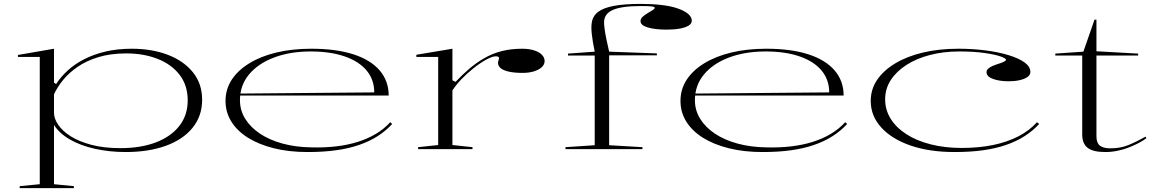

<svg xmlns="http://www.w3.org/2000/svg" viewBox="-20 -765 5967 985"><path d="M81 200V190L184 180V-473H72V-483L257 -515V-341L268 -334Q292 -371 327.5 -403.5Q363 -436 411.5 -461Q460 -486 521 -500.5Q582 -515 656 -515Q759 -515 840.5 -484Q922 -453 969.5 -394.5Q1017 -336 1017 -253Q1017 -170 968 -109.5Q919 -49 830.5 -17Q742 15 625 15Q542 15 467.5 -1.5Q393 -18 338.5 -49.5Q284 -81 257 -124V180L359 190V200ZM598 -5Q702 -5 779.5 -34.5Q857 -64 900 -119Q943 -174 943 -250Q943 -327 901.5 -381Q860 -435 788.5 -463Q717 -491 628 -491Q547 -491 485 -472Q423 -453 378 -422Q333 -391 303.5 -354.5Q274 -318 257 -281V-186Q257 -157 278.5 -125Q300 -93 342.5 -66Q385 -39 449 -22Q513 -5 598 -5Z M1577 -515Q1704 -515 1792.5 -486.5Q1881 -458 1927.5 -404Q1974 -350 1974 -275H1211V-285L1900 -291Q1900 -356 1861 -403Q1822 -450 1748.5 -475.5Q1675 -501 1574 -501Q1468 -501 1386 -470Q1304 -439 1257.5 -383Q1211 -327 1211 -251Q1211 -199 1238 -155.5Q1265 -112 1313.5 -79.5Q1362 -47 1429.5 -28.5Q1497 -10 1577 -9Q1644 -7 1704 -14Q1764 -21 1815 -37Q1866 -53 1908 -78Q1950 -103 1982 -138L1992 -129Q1960 -94 1918 -67Q1876 -40 1822.5 -21.5Q1769 -3 1703.5 6Q1638 15 1558 15Q1462 15 1384.5 -4.5Q1307 -24 1252 -58.5Q1197 -93 1167 -141Q1137 -189 1137 -247Q1137 -307 1168.5 -355.5Q1200 -404 1258.5 -440Q1317 -476 1397.5 -495.5Q1478 -515 1577 -515Z M2125 0V-10L2228 -21V-473H2116V-484L2301 -515V-353L2317 -345Q2354 -384 2389.5 -414Q2425 -444 2462 -465Q2506 -491 2554.5 -503Q2603 -515 2658 -515Q2693 -515 2719 -507Q2745 -499 2759.5 -484.5Q2774 -470 2774 -452Q2774 -434 2759.5 -420.5Q2745 -407 2719.5 -399Q2694 -391 2661 -391Q2621 -391 2592.5 -397Q2564 -403 2549.5 -414.5Q2535 -426 2535 -442Q2535 -448 2536.5 -452Q2538 -456 2539 -460.5Q2540 -465 2540 -468Q2540 -476 2523 -476Q2506 -476 2476 -460Q2446 -444 2408 -414Q2374 -387 2346.5 -358Q2319 -329 2301 -301V-21L2404 -10V0Z M2881 0V-10L3031 -20V-480H2894V-490L3031 -500Q3020 -553 3016 -590.5Q3012 -628 3016 -649Q3021 -683 3048.5 -704Q3076 -725 3130 -735Q3184 -745 3267 -745Q3324 -745 3372.5 -739.5Q3421 -734 3456 -722Q3491 -710 3510 -694Q3529 -678 3529 -659Q3529 -644 3513.5 -634Q3498 -624 3469 -618.5Q3440 -613 3400 -613Q3342 -613 3304 -624Q3266 -635 3266 -657Q3266 -669 3277 -679Q3288 -689 3302.5 -697.5Q3317 -706 3328 -713Q3339 -720 3339 -725Q3339 -730 3324 -732Q3309 -734 3267 -734Q3169 -734 3124 -714Q3079 -694 3079 -651Q3079 -637 3082 -614.5Q3085 -592 3091 -563.5Q3097 -535 3105 -500L3350 -491V-481H3105V-20L3276 -10V0Z M3911 -515Q4038 -515 4126.5 -486.5Q4215 -458 4261.5 -404Q4308 -350 4308 -275H3545V-285L4234 -291Q4234 -356 4195 -403Q4156 -450 4082.5 -475.5Q4009 -501 3908 -501Q3802 -501 3720 -470Q3638 -439 3591.5 -383Q3545 -327 3545 -251Q3545 -199 3572 -155.5Q3599 -112 3647.5 -79.5Q3696 -47 3763.5 -28.5Q3831 -10 3911 -9Q3978 -7 4038 -14Q4098 -21 4149 -37Q4200 -53 4242 -78Q4284 -103 4316 -138L4326 -129Q4294 -94 4252 -67Q4210 -40 4156.5 -21.5Q4103 -3 4037.5 6Q3972 15 3892 15Q3796 15 3718.5 -4.5Q3641 -24 3586 -58.5Q3531 -93 3501 -141Q3471 -189 3471 -247Q3471 -307 3502.5 -355.5Q3534 -404 3592.5 -440Q3651 -476 3731.5 -495.5Q3812 -515 3911 -515Z M4877 15Q4749 15 4652.5 -18Q4556 -51 4501.5 -110.5Q4447 -170 4447 -247Q4447 -307 4480 -355.5Q4513 -404 4573 -440Q4633 -476 4715 -495.5Q4797 -515 4896 -515Q4970 -515 5036 -506.5Q5102 -498 5154.5 -482Q5207 -466 5236.5 -444.5Q5266 -423 5266 -396Q5266 -380 5250.5 -369.5Q5235 -359 5210 -353.5Q5185 -348 5155 -348Q5108 -348 5074.5 -360Q5041 -372 5041 -395Q5041 -407 5055 -417Q5069 -427 5094 -435Q5141 -449 5141 -458Q5141 -466 5111.5 -476Q5082 -486 5028 -493.5Q4974 -501 4902 -501Q4820 -501 4751 -483Q4682 -465 4630.5 -432Q4579 -399 4550 -354.5Q4521 -310 4521 -255Q4521 -201 4549.5 -155.5Q4578 -110 4630 -76.5Q4682 -43 4754.5 -24.5Q4827 -6 4913 -6Q5002 -6 5074.5 -21Q5147 -36 5203.5 -65Q5260 -94 5300 -138L5311 -129Q5279 -94 5237 -67Q5195 -40 5141.5 -21.5Q5088 -3 5022.5 6Q4957 15 4877 15Z M5650 15Q5588 15 5560 -6.5Q5532 -28 5532 -75V-480H5394V-490L5538 -500L5595 -664H5605V-502L5819 -490V-480H5605V-66Q5605 -32 5622.5 -18Q5640 -4 5677 -4Q5728 -4 5769.5 -21Q5811 -38 5857 -64L5861 -56Q5846 -44 5823 -32Q5800 -20 5772.5 -9Q5745 2 5713.5 8.5Q5682 15 5650 15Z"/></svg>

Font: Kalnia Expanded ExtraLight
Style: Regular
Weight: 250
Width: 7
Designer: Frida Medrano
Foundry: Frida Medrano
Version: Version 1.105